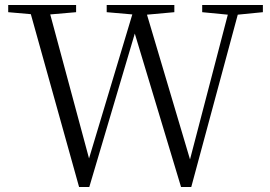

<svg xmlns="http://www.w3.org/2000/svg" viewBox="-20 -745 1085 772"><path d="M793 -696 896 -686 744 -104 571 -686 681 -696V-725H409V-696L512 -687L338 -108L182 -687L286 -696V-725H13V-696L104 -688L298 7H339L522 -610L708 7H749L936 -686L1037 -696V-725H793Z"/></svg>

Font: Noto Serif KR Light
Style: Regular
Weight: 300
Designer: Ryoko NISHIZUKA 西塚涼子 (kana & ideographs); Frank Grießhammer (Latin, Greek & Cyrillic); Wenlong ZHANG 张文龙 (bopomofo); San
Foundry: Adobe
Version: Version 2.001;hotconv 1.1.0;makeotfexe 2.6.0